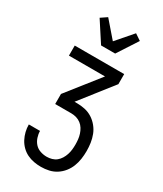

<svg xmlns="http://www.w3.org/2000/svg" viewBox="-240 -1070 980 1157"><g transform="rotate(30 250.0 -492.0)"><path d="M252 0Q227 0 202.5 -4.5Q178 -9 155.5 -20Q133 -31 115 -49Q97 -67 85.5 -89Q74 -111 68 -135.5Q62 -160 62 -185H140Q140 -163 147.5 -140.5Q155 -118 170 -101.5Q185 -85 207 -77.5Q229 -70 252 -70Q270 -70 287.5 -75Q305 -80 318.5 -91Q332 -102 341.5 -117.5Q351 -133 356.5 -150Q362 -167 364 -184.5Q366 -202 366 -220Q366 -238 364 -256Q362 -274 356.5 -291Q351 -308 341.5 -323.5Q332 -339 317.5 -350Q303 -361 285.5 -366Q268 -371 250 -371H138V-441L315 -665H64V-735H408V-665L232 -441H250Q278 -441 305.5 -435Q333 -429 356.5 -414Q380 -399 398 -377Q416 -355 426 -329Q436 -303 440 -275.5Q444 -248 444 -220Q444 -192 440 -164.5Q436 -137 426 -111.5Q416 -86 398.5 -64Q381 -42 357.5 -27Q334 -12 307 -6Q280 0 252 0ZM201 -815 110 -955 153 -984 250 -872 347 -984 390 -955 299 -815Z"/></g></svg>

Font: Iosevka SS18
Style: Regular
Weight: 400
Monospace: yes
Designer: Belleve Invis
Foundry: Belleve Invis
Version: Version 25.1.1; ttfautohint (v1.8.4)